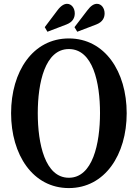

<svg xmlns="http://www.w3.org/2000/svg" viewBox="-20 -973 720 1004"><path d="M384 -807 483.5 -845C517 -858 527 -880.5 527 -903C527 -930 510.5 -953 487 -953C471.5 -953 455 -943.5 436.5 -918.5L369.5 -831ZM228 -807 327.5 -845C361 -858 371 -880.5 371 -903C371 -930 354.5 -953 330.5 -953C316 -953 298.5 -943.5 280 -918.5L214 -831ZM340 10.5C528.5 10.5 642.5 -164 642.5 -381C642.5 -598.5 528.5 -772 340 -772C151.5 -772 38 -598.5 38 -381C38 -164 151.5 10.5 340 10.5ZM340 -43.5C215.5 -43.5 177.5 -221 177.5 -381C177.5 -540.5 215.5 -716.5 340 -716.5C466 -716.5 503 -541 503 -382C503 -221 464.5 -43.5 340 -43.5Z"/></svg>

Font: Libre Caslon Condensed SemiBold
Style: Regular
Weight: 600
Designer: Pablo Impallari, Rodrigo Fuenzalida, Katja Schimmel, Ertekin Erdin
Foundry: Pablo Impallari, Rodrigo Fuenzalida
Version: Version 2.000;gftools[0.9.33]